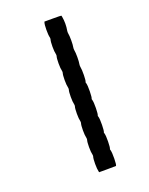

<svg xmlns="http://www.w3.org/2000/svg" viewBox="-141 -707 699 898"><g transform="rotate(-20 208.0 -258.0)"><path d="M193.4 -630.4 194.3 -633.3H235.8Q277.3 -633.3 278.3 -632.3Q278.8 -631.8 279.8 -626.5Q286.1 -591.3 279.8 -556.2Q278.8 -549.8 279.8 -543.9Q282.2 -531.2 282.2 -508.3Q282.2 -485.4 279.8 -473.1Q278.8 -466.8 279.8 -460.4Q282.2 -447.8 282.2 -425Q282.2 -402.3 279.8 -389.6Q278.8 -383.3 279.8 -377Q282.7 -362.8 282.2 -334.7Q281.7 -306.6 278.3 -301.3Q277.3 -300.3 279.3 -295.9Q282.7 -284.2 282.2 -254.2Q281.7 -224.1 278.3 -218.3Q277.3 -217.3 279.3 -212.4Q282.7 -200.7 282.2 -170.7Q281.7 -140.6 278.3 -134.8Q277.3 -133.8 279.3 -128.9Q282.7 -117.2 282.2 -87.2Q281.7 -57.1 278.3 -51.3Q277.3 -50.3 279.3 -45.9Q282.7 -34.2 282.2 -4.2Q281.7 25.9 278.3 31.7Q277.3 32.7 279.3 37.6Q282.7 50.3 282.2 81.1Q281.7 111.8 277.8 115.7Q277.3 116.2 235.4 116.2H193.8L192.9 112.3Q189.5 99.6 189.5 73.2Q189.5 46.9 192.9 37.1Q193.8 33.2 192.9 28.8Q189.5 15.6 189.5 -10Q189.5 -35.6 192.9 -45.9Q193.8 -49.8 192.9 -54.7Q189.5 -67.9 189.5 -93.5Q189.5 -119.1 192.9 -129.4Q193.8 -133.3 192.9 -137.7Q189.5 -150.9 189.5 -176.8Q189.5 -202.6 192.9 -212.9Q193.8 -216.8 192.9 -221.2Q189.5 -234.4 189.5 -260Q189.5 -285.6 192.9 -295.9Q193.8 -299.8 192.9 -304.7Q189.5 -317.9 189.5 -343.5Q189.5 -369.1 192.9 -379.4Q193.8 -383.3 192.9 -387.7Q189.5 -400.9 189.5 -426.8Q189.5 -452.6 192.9 -462.9Q193.8 -466.8 192.9 -471.2Q189.5 -484.4 189.5 -510Q189.5 -535.6 192.9 -545.9Q193.8 -549.8 192.9 -554.7Q189.5 -567.9 189.7 -594.5Q189.9 -621.1 193.4 -630.4Z"/></g></svg>

Font: VT323
Style: Regular
Weight: 400
Monospace: yes
Version: Version 001.002